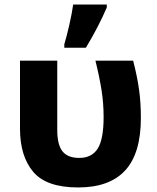

<svg xmlns="http://www.w3.org/2000/svg" viewBox="-20 -816 691 845"><path d="M68 -250V-549H232V-244Q232 -179 255 -150Q278 -121 329 -121Q384 -121 410 -162Q436 -203 436 -301Q436 -361 427 -418.5Q418 -476 400 -549H566Q584 -479 592 -421.5Q600 -364 600 -297Q600 -141 531 -66Q462 9 324 9Q184 9 126 -60Q68 -129 68 -250ZM263 -621Q274 -658 285.5 -708.5Q297 -759 302 -796H450V-783Q413 -697 358 -606H263Z"/></svg>

Font: Noto Sans UI ExtraBold
Style: Regular
Weight: 800
Designer: Monotype Design Team
Foundry: Monotype Imaging Inc.
Version: Version 1.001